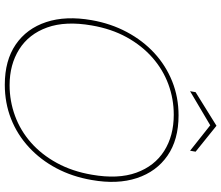

<svg xmlns="http://www.w3.org/2000/svg" viewBox="-81 -829 922 800"><g transform="rotate(90 380.0 -429.0)"><path d="M333 12Q232 12 165.5 -33.5Q99 -79 72 -160.5Q45 -242 64 -350Q78 -430 113.5 -496.5Q149 -563 201 -611Q253 -659 319 -685.5Q385 -712 461 -712Q562 -712 628.5 -666Q695 -620 722 -538.5Q749 -457 730 -350Q716 -269 681 -203Q646 -137 593.5 -88.5Q541 -40 475 -14Q409 12 333 12ZM335 -8Q401 -8 462.5 -30.5Q524 -53 574 -97Q624 -141 659 -205Q694 -269 708 -351Q727 -460 699.5 -536Q672 -612 609 -652Q546 -692 458 -692Q392 -692 331 -669.5Q270 -647 220 -603Q170 -559 135 -495.5Q100 -432 86 -350Q67 -241 94.5 -164.5Q122 -88 185.5 -48Q249 -8 335 -8ZM360 -760 364 -783 504 -870 612 -783 608 -760 502 -844Z"/></g></svg>

Font: DM Sans 17pt Thin
Style: Italic
Weight: 250
Italic angle: -10°
Version: Version 4.004;gftools[0.9.30]